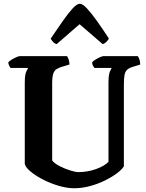

<svg xmlns="http://www.w3.org/2000/svg" viewBox="-20 -1003 780 1023"><path d="M375 0Q336 0 291 -13.5Q246 -27 206 -48Q166 -69 140 -91.5Q114 -114 112 -131V-560Q112 -606 120 -622Q128 -638 130 -641H36Q34 -644 29.5 -652Q25 -660 24 -671Q30 -678 42.5 -685.5Q55 -693 67.5 -698.5Q80 -704 85 -704H337Q341 -699 345.5 -687Q350 -675 350 -659L306 -646Q292 -641 281 -634.5Q270 -628 264 -611Q258 -594 258 -560V-148Q270 -132 297.5 -118Q325 -104 353.5 -95Q382 -86 397 -86Q447 -86 492.5 -102.5Q538 -119 558 -141V-559Q558 -605 565.5 -621.5Q573 -638 575 -641H483Q480 -645 475.5 -652.5Q471 -660 471 -671Q476 -678 488.5 -685.5Q501 -693 513.5 -698.5Q526 -704 532 -704H714Q719 -698 723 -686Q727 -674 727 -659L688 -647Q668 -641 657.5 -631.5Q647 -622 643.5 -603.5Q640 -585 640 -552V-117Q630 -100 603.5 -80Q577 -60 539.5 -41.5Q502 -23 459.5 -11.5Q417 0 375 0ZM282 -768Q270 -771 262 -780.5Q254 -790 250 -797Q285 -849 314.5 -891Q344 -933 367 -958Q390 -983 405 -983Q420 -983 443 -958.5Q466 -934 496 -892Q526 -850 560 -798Q557 -791 548.5 -781.5Q540 -772 527 -768L404 -874Z"/></svg>

Font: Texturina 72pt ExtraBold
Style: Regular
Weight: 800
Designer: Guillermo Torres Carreño
Foundry: Omnibus-Type
Version: Version 1.002; ttfautohint (v1.8.3)